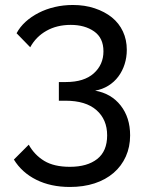

<svg xmlns="http://www.w3.org/2000/svg" viewBox="-20 -596 580 763"><path d="M35.2 38.1 94.2 -21Q117.2 20 156 43.5Q194.8 66.9 257.8 66.9Q326.7 66.9 366.2 35.9Q405.8 4.9 405.8 -58.1Q405.8 -121.1 363.3 -158.4Q320.8 -195.8 240.2 -195.8H213.9V-270H242.2Q314 -270 352.5 -304.4Q391.1 -338.9 391.1 -392.1Q391.1 -445.3 354 -471.2Q316.9 -497.1 261.2 -497.1Q206.1 -497.1 164.6 -473.6Q123 -450.2 100.1 -408.2L45.9 -463.9Q59.1 -488.8 81.5 -509.3Q104 -529.8 133.5 -544.9Q163.1 -560.1 197.5 -568.1Q231.9 -576.2 270 -576.2Q316.9 -576.2 356.4 -563Q396 -549.8 424.6 -526.9Q453.1 -503.9 468.5 -470.9Q483.9 -438 483.9 -397.9Q483.9 -368.2 475.3 -341.1Q466.8 -314 450.4 -292Q434.1 -270 410.4 -255.4Q386.7 -240.7 357.9 -235.8Q421.9 -224.6 459.5 -176.8Q497.1 -128.9 497.1 -58.1Q497.1 -12.2 480 25.9Q462.9 64 431.4 91.1Q399.9 118.2 356 132.6Q312 147 257.8 147Q181.6 147 124.3 118.4Q66.9 89.8 35.2 38.1Z"/></svg>

Font: Raleway Medium
Style: Regular
Weight: 500
Designer: Matt McInerney, Pablo Impallari, Rodrigo Fuenzalida
Foundry: Matt McInerney, Pablo Impallari, Rodrigo Fuenzalida
Version: Version 3.000g; ttfautohint (v1.5) -l 8 -r 28 -G 28 -x 14 -D